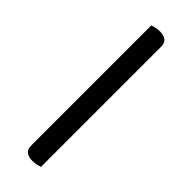

<svg xmlns="http://www.w3.org/2000/svg" viewBox="-226 -674 697 697"><g transform="rotate(45 123.0 -325.0)"><path d="M163 -2Q158 0 148 2.5Q138 5 126 5Q83 5 83 -31V-648Q88 -650 98.5 -652.5Q109 -655 120 -655Q163 -655 163 -619V-2Z"/></g></svg>

Font: Baloo Bhai 2
Style: Regular
Weight: 400
Designer: Supriya Tembe, Noopur Datye and Ek Type
Foundry: Ek Type
Version: Version 1.640;PS 1.000;hotconv 16.6.51;makeotf.lib2.5.65220;